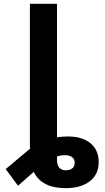

<svg xmlns="http://www.w3.org/2000/svg" viewBox="-20 -770 550 1003"><path d="M277.8 -52.7Q304.2 -57.1 334.5 -57.1Q409.7 -57.1 452.6 -21.7Q495.6 13.7 495.6 76.7Q495.6 141.1 449 177Q402.3 212.9 322.8 212.9Q197.8 212.9 156.2 127.9L74.2 200.2L9.8 113.3L136.7 6.8V0H136.2V-750H277.8ZM319.8 40.5Q299.3 40.5 277.8 47.4V64.9Q277.8 119.6 324.7 119.6Q343.3 119.6 356.7 110.1Q370.1 100.6 370.1 79.6Q370.1 61 356.2 50.8Q342.3 40.5 319.8 40.5Z"/></svg>

Font: Roboto
Style: Bold
Weight: 700
Designer: Google
Version: Version 2.134; 2016; ttfautohint (v1.6)